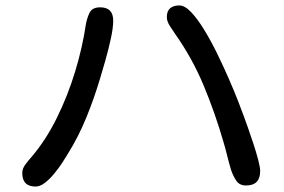

<svg xmlns="http://www.w3.org/2000/svg" viewBox="-20 -725 1040 703"><path d="M880.9 -45.9Q856.4 -45.9 844.7 -64Q833 -82 826.2 -102.5Q818.4 -127.9 812 -154.3Q805.7 -180.7 797.9 -206.1Q767.6 -311.5 725.6 -412.1Q683.6 -512.7 620.1 -602.5Q612.3 -613.3 601.6 -630.4Q590.8 -647.5 590.8 -662.1Q590.8 -684.6 603 -694.8Q615.2 -705.1 636.7 -705.1Q656.2 -705.1 679.7 -680.7Q703.1 -656.2 727.5 -616.2Q752 -576.2 774.9 -529.3Q797.9 -482.4 817.9 -436.5Q837.9 -390.6 852.1 -354Q866.2 -317.4 873 -298.8Q877.9 -285.2 887.7 -257.8Q897.5 -230.5 907.7 -199.2Q918 -168 925.3 -140.1Q932.6 -112.3 932.6 -98.6Q932.6 -45.9 880.9 -45.9ZM110.4 -42Q61.5 -42 61.5 -91.8Q61.5 -107.4 72.8 -122.6Q84 -137.7 93.8 -148.4Q147.5 -210.9 188 -293Q228.5 -375 255.4 -463.9Q282.2 -552.7 293.9 -632.8Q297.9 -657.2 307.6 -677.7Q317.4 -698.2 346.7 -698.2Q394.5 -698.2 394.5 -649.4Q394.5 -623 385.7 -583Q377 -543 365.7 -503.4Q354.5 -463.9 346.7 -438.5Q325.2 -366.2 296.4 -295.4Q267.6 -224.6 227.5 -160.2Q220.7 -148.4 207.5 -128.4Q194.3 -108.4 178.2 -88.9Q162.1 -69.3 144.5 -55.7Q127 -42 110.4 -42Z"/></svg>

Font: Kosugi Maru
Style: Regular
Weight: 400
Designer: MOTOYA
Version: Version 4.002